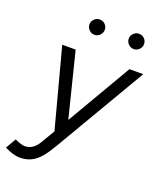

<svg xmlns="http://www.w3.org/2000/svg" viewBox="-220 -818 945 1133"><g transform="rotate(20 252.5 -252.0)"><path d="M-54.2 184.2 -16.5 119.2Q5 129 21.2 133.7Q37.3 138.3 46.7 138.3Q98.8 138.3 132.2 80.8L212 -54.2L472.3 -500H559L223.7 71.3Q194.5 121.2 170 150.5Q145.5 179.8 114.3 195.9Q83.2 212 40.7 212Q21 212 -2.8 204.8Q-26.5 197.7 -54.2 184.2ZM50.3 -500H134.5L245.7 -55L261.3 0H183ZM160.2 -667.8Q160.2 -688 174.5 -701.9Q188.8 -715.8 208.2 -715.8Q228.3 -715.8 242.2 -701.9Q256.2 -688 256.2 -667.8Q256.2 -648.5 242.2 -634.2Q228.3 -619.8 208.2 -619.8Q188.8 -619.8 174.5 -634.2Q160.2 -648.5 160.2 -667.8ZM406.8 -667.8Q406.8 -688 421.2 -701.9Q435.5 -715.8 454.8 -715.8Q475 -715.8 488.9 -701.9Q502.8 -688 502.8 -667.8Q502.8 -648.5 488.9 -634.2Q475 -619.8 454.8 -619.8Q435.5 -619.8 421.2 -634.2Q406.8 -648.5 406.8 -667.8Z"/></g></svg>

Font: Oak Sans Light Italic
Style: Regular
Weight: 400
Italic angle: -9.5°
Foundry: Erik Kennedy, Walven
Version: Version 1.000;Glyphs 3.1.2 (3151)